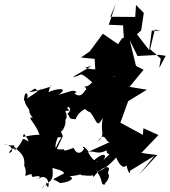

<svg xmlns="http://www.w3.org/2000/svg" viewBox="-36 -944 890 1008"><path d="M283 -256C291 -247 313 -293 307 -314C329 -340 291 -394 270 -418C240 -366 253 -352 328 -364C293 -398 360 -381 318 -347C339 -324 317 -321 361 -318C377 -367 436 -381 411 -371C452 -334 474 -363 420 -374C478 -320 465 -260 504 -324C487 -245 523 -241 476 -200C524 -271 515 -173 554 -204L410 -139C456 -166 466 -124 524 -155C524 -115 565 -161 506 -102C534 -141 497 -145 442 -87C500 -120 475 -58 426 -145C442 -136 397 -190 400 -168C419 -172 377 -109 351 -166C366 -177 290 -140 301 -160C252 -157 245 -162 267 -223C310 -224 271 -235 240 -115L294 -229ZM604 -742 584 -712 504 -767 435 -674 389 -642 461 -635 467 -530 567 -545 481 -461C581 -549 560 -507 562 -565C510 -586 583 -512 545 -551C504 -618 556 -551 516 -565C517 -629 524 -557 410 -588C470 -607 441 -597 347 -540C398 -542 370 -581 448 -512C405 -464 397 -518 419 -473C411 -486 397 -411 347 -460C322 -412 327 -435 366 -461C347 -477 325 -459 272 -447C330 -487 258 -480 219 -460C234 -523 241 -486 220 -486C152 -464 127 -459 115 -462C136 -462 148 -500 161 -460C215 -512 187 -477 106 -427C117 -454 92 -475 90 -419C106 -394 77 -425 130 -349C140 -403 94 -369 136 -327C102 -330 145 -307 172 -237C83 -233 76 -212 90 -241C133 -191 95 -199 142 -187C52 -231 111 -223 42 -155C26 -204 59 -166 -16 -188C29 -185 41 -142 10 -142C43 -191 32 -136 42 -182C33 -155 101 -151 91 -73C91 -73 104 -57 97 -20C164 -48 100 -4 157 -19C208 -21 115 21 182 -14C234 -25 222 87 204 12C226 30 187 29 187 44C226 -4 254 21 235 -94C202 -50 286 -65 301 -34C219 11 241 -12 279 17C321 14 363 -5 329 -19C437 -27 379 -56 388 -25C483 -12 439 -40 455 -15C497 -70 555 -86 530 -37C556 -4 486 39 520 23C484 32 514 7 469 -47C457 -38 498 -32 574 -117C609 -36 632 -82 629 -76C632 -44 652 -21 646 -47L775 -126L694 -27L790 -130L706 -141L796 -235L717 -271L714 -236L596 -300L637 -413L735 -473L644 -488L718 -578L678 -598L645 -733L686 -650L800 -656L834 -651L800 -587L808 -636L752 -686L777 -789L806 -781L761 -784L747 -681L683 -764L705 -784L719 -876L678 -918L674 -855L543 -856L572 -924L535 -814L610 -811L614 -746Z"/></svg>

Font: Hussar Lance
Style: ExBdObl
Weight: 700
Foundry: Cannot Into Space Fonts, PlusOne Fonts
Version: Version 2.270